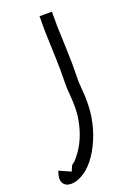

<svg xmlns="http://www.w3.org/2000/svg" viewBox="-216 -712 706 1016"><g transform="rotate(-20 137.0 -204.5)"><path d="M25 181Q33 160 36.5 153.5Q40 147 43 145.5Q46 144 53 138.5Q60 133 75 114Q133 42 152 -65Q158 -95 158 -139Q158 -174 154.5 -210Q151 -246 152 -277Q154 -348 151 -420Q148 -492 146 -564V-650H216V-566Q218 -495 221 -423.5Q224 -352 222 -279Q221 -250 224.5 -213.5Q228 -177 228 -139Q228 -114 226 -91.5Q224 -69 221 -52Q211 10 186.5 67Q162 124 130 164Q97 205 61 224Q25 243 -4 241Q-33 239 -44.5 216.5Q-56 194 -40 152Z"/></g></svg>

Font: Syne Tactile
Style: Regular
Weight: 400
Designer: Lucas Descroix
Foundry: Bonjour Monde
Version: Version 2.100; ttfautohint (v1.8.3)